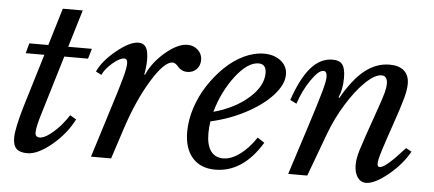

<svg xmlns="http://www.w3.org/2000/svg" viewBox="-47 -768 1990 881"><g transform="rotate(5 947.5 -327.5)"><path d="M344.2 -446.8H234.9L151.9 -171.9Q135.3 -118.7 133.8 -89.8Q133.8 -66.9 153.8 -66.9Q175.3 -66.9 204.6 -90.3Q233.9 -113.8 253.9 -138.2Q273.9 -162.6 285.2 -181.2L314 -164.1Q279.3 -95.7 215.8 -43Q152.3 9.8 104 9.8Q69.3 9.8 53.7 -5.6Q38.1 -21 38.1 -55.2Q38.1 -97.7 68.8 -202.1L143.1 -446.8H57.1L69.8 -493.2H157.2L209 -665H300.8L249 -493.2H357.9Z M411.6 -377.9 385.7 -391.1Q408.2 -441.4 468.8 -490.7Q529.3 -540 568.8 -540Q592.8 -540 603.8 -522Q614.7 -503.9 614.7 -463.9Q614.7 -434.1 607.9 -397.9L610.8 -395Q635.7 -453.6 692.4 -501.7Q749 -549.8 793.9 -549.8Q822.8 -549.8 842.3 -531.2Q861.8 -512.7 861.8 -485.8Q861.8 -459.5 845.2 -442.6Q828.6 -425.8 802.7 -425.8Q788.6 -425.8 777.6 -431.6Q766.6 -437.5 761 -444.3Q755.4 -451.2 748 -457Q740.7 -462.9 732.9 -462.9Q694.8 -462.9 636.7 -368.2Q578.6 -273.4 534.7 -138.2L489.7 0H397L461.9 -207Q499.5 -325.7 512.2 -372.3Q524.9 -418.9 524.9 -439.9Q524.9 -461.9 509.8 -461.9Q489.7 -461.9 457 -434.1Q424.3 -406.2 411.6 -377.9Z M1151.4 -153.8 1183.6 -132.8Q1097.2 9.8 969.7 9.8Q901.9 9.8 864.3 -33Q826.7 -75.7 826.7 -152.8Q826.7 -206.5 845.2 -263.4Q863.8 -320.3 895.8 -368.9Q927.7 -417.5 968 -456.5Q1008.3 -495.6 1055.2 -517.8Q1102.1 -540 1146.5 -540Q1194.3 -540 1224.9 -515.6Q1255.4 -491.2 1255.4 -453.1Q1255.4 -407.7 1211.2 -358.4Q1167 -309.1 1091.6 -268.8Q1016.1 -228.5 928.7 -209Q924.3 -180.7 924.3 -153.8Q924.3 -100.6 944.1 -72.8Q963.9 -44.9 1001.5 -44.9Q1038.1 -44.9 1077.9 -74Q1117.7 -103 1151.4 -153.8ZM1126.5 -493.2Q1075.7 -493.2 1020.3 -420.7Q964.8 -348.1 938.5 -253.9Q1035.2 -280.3 1098.4 -335.9Q1161.6 -391.6 1161.6 -451.2Q1161.6 -493.2 1126.5 -493.2Z M1692.9 -487.8Q1662.1 -487.8 1619.1 -446.3Q1576.2 -404.8 1535.2 -338.4Q1494.1 -272 1467.3 -200.2L1393.1 0H1305.2L1378.9 -229Q1414.6 -340.3 1428.2 -389.6Q1441.9 -439 1441.9 -458Q1441.9 -484.9 1425.3 -484.9Q1402.8 -484.9 1368.7 -434.8Q1334.5 -384.8 1314.9 -324.2L1285.2 -338.9Q1320.3 -441.4 1363.8 -490.7Q1407.2 -540 1462.9 -540Q1495.1 -540 1508.5 -522Q1522 -503.9 1522 -460.9Q1522 -409.2 1504.9 -370.1L1508.3 -367.2Q1559.1 -456.5 1611.8 -498.3Q1664.6 -540 1726.1 -540Q1769.5 -540 1792.7 -519Q1815.9 -498 1815.9 -459Q1815.9 -433.1 1805.2 -392.8Q1794.4 -352.5 1763.2 -262.2Q1746.6 -213.9 1741 -197.3Q1735.4 -180.7 1725.8 -150.6Q1716.3 -120.6 1713.1 -106.2Q1710 -91.8 1710 -83Q1710 -67.9 1720.2 -67.9Q1734.4 -67.9 1761 -90.8Q1787.6 -113.8 1834 -165L1859.9 -150.9Q1827.6 -91.8 1765.9 -41Q1704.1 9.8 1664.1 9.8Q1639.2 9.8 1624.5 -12Q1609.9 -33.7 1609.9 -69.8Q1609.9 -97.2 1622.1 -137.7Q1634.3 -178.2 1689 -333Q1707.5 -386.2 1713.9 -409.9Q1720.2 -433.6 1720.2 -451.2Q1720.2 -487.8 1692.9 -487.8Z"/></g></svg>

Font: Libre Baskerville
Style: Italic
Weight: 400
Designer: Pablo Impallari, Rodrigo Fuenzalida
Foundry: Pablo Impallari, Rodrigo Fuenzalida
Version: Version 1.000